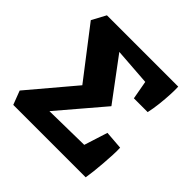

<svg xmlns="http://www.w3.org/2000/svg" viewBox="-168 -822 981 981"><g transform="rotate(45 323.0 -331.0)"><path d="M55.5 0 26.8 -75 248.2 -337.2 264.2 -281.2 29.5 -586.2 70.2 -662H585.5L558 -552L146.8 -581.8L218.2 -613.5L414.8 -349.8L161 -52L135.2 -106.8L487 -112.5L578.8 0ZM578.8 0 425.8 -16 496.8 -239.2 596.2 -231.5Q597.2 -210 595.8 -179.5Q594.2 -149 591.8 -115.6Q589.2 -82.2 585.9 -51.9Q582.5 -21.5 578.8 0ZM467.5 -459.5 434.2 -644 585.5 -662Q586.8 -640.8 585.1 -605.8Q583.5 -570.8 579.1 -532.1Q574.8 -493.5 567.2 -459.5Z"/></g></svg>

Font: Eczar
Style: Regular
Weight: 400
Designer: Vaibhav Singh
Foundry: Rosetta Type Foundry
Version: Version 2.000